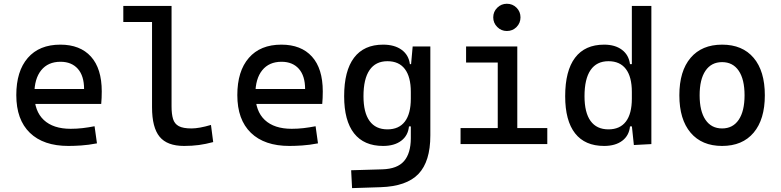

<svg xmlns="http://www.w3.org/2000/svg" viewBox="-20 -764 4142 1018"><path d="M342.8 9.8Q210.4 9.8 138.4 -59.8Q66.4 -129.4 66.4 -259.8Q66.4 -386.7 127.4 -457Q188.5 -527.3 299.8 -527.3Q404.8 -527.3 462.2 -463.9Q519.5 -400.4 519.5 -279.3Q519.5 -243.7 516.6 -212.9H153.3V-292H425.8Q425.8 -361.8 392.6 -399.2Q359.4 -436.5 300.8 -436.5Q234.9 -436.5 198.5 -391.6Q162.1 -346.7 162.1 -264.6Q162.1 -174.8 212.2 -127.9Q262.2 -81.1 354.5 -81.1Q386.7 -81.1 418 -84.7Q449.2 -88.4 481.4 -94.7L494.1 -3.9Q448.2 4.9 410.2 7.3Q372.1 9.8 342.8 9.8Z M956.1 9.8Q866.2 9.8 826.2 -39.1Q786.1 -87.9 786.1 -195.3V-732.4H889.6V-200.2Q889.6 -159.2 897.5 -133.3Q905.3 -107.4 928 -95.2Q950.7 -83 995.1 -83Q1035.6 -83 1098.6 -101.6L1110.4 -10.7Q1070.8 0 1034.4 4.9Q998 9.8 956.1 9.8ZM633.8 -647.5V-732.4H794.9V-647.5Z M1514.6 9.8Q1382.3 9.8 1310.3 -59.8Q1238.3 -129.4 1238.3 -259.8Q1238.3 -386.7 1299.3 -457Q1360.4 -527.3 1471.7 -527.3Q1576.7 -527.3 1634 -463.9Q1691.4 -400.4 1691.4 -279.3Q1691.4 -243.7 1688.5 -212.9H1325.2V-292H1597.7Q1597.7 -361.8 1564.5 -399.2Q1531.2 -436.5 1472.7 -436.5Q1406.7 -436.5 1370.4 -391.6Q1334 -346.7 1334 -264.6Q1334 -174.8 1384 -127.9Q1434.1 -81.1 1526.4 -81.1Q1558.6 -81.1 1589.8 -84.7Q1621.1 -88.4 1653.3 -94.7L1666 -3.9Q1620.1 4.9 1582 7.3Q1543.9 9.8 1514.6 9.8Z M1846.7 233.4 1841.8 138.7 2007.8 133.8Q2086.4 131.3 2122.1 90.3Q2157.7 49.3 2158.2 -30.3V-408.2L2168 -517.6H2261.7V-45.9Q2261.7 92.3 2198.7 158.2Q2135.7 224.1 1998 228.5ZM2011.2 9.8Q1909.7 9.8 1857.2 -57.1Q1804.7 -124 1804.7 -253.9Q1804.7 -388.7 1857.2 -458Q1909.7 -527.3 2011.2 -527.3Q2071.8 -527.3 2109.4 -500Q2147 -472.7 2153.3 -423.8H2193.4L2158.2 -276.4Q2158.2 -356.4 2126.7 -397.9Q2095.2 -439.5 2034.2 -439.5Q1971.7 -439.5 1939.5 -392.6Q1907.2 -345.7 1907.2 -253.9Q1907.2 -167 1939.5 -122.6Q1971.7 -78.1 2034.2 -78.1Q2095.2 -78.1 2126.7 -119.6Q2158.2 -161.1 2158.2 -241.2L2193.4 -93.8H2148.4Q2143.6 -44.9 2107.2 -17.6Q2070.8 9.8 2011.2 9.8Z M2619.1 0V-488.3H2722.7V0ZM2421.9 0V-85H2628.9V0ZM2712.9 0V-85H2881.8V0ZM2451.2 -432.6V-517.6H2722.7V-432.6ZM2667.5 -599.6Q2637.7 -599.6 2616.5 -620.8Q2595.2 -642.1 2595.2 -671.9Q2595.2 -702.1 2616.5 -723.1Q2637.7 -744.1 2667.5 -744.1Q2697.8 -744.1 2718.8 -723.1Q2739.7 -702.1 2739.7 -671.9Q2739.7 -642.1 2718.8 -620.8Q2697.8 -599.6 2667.5 -599.6Z M3183.1 9.8Q3081.5 9.8 3029.1 -57.1Q2976.6 -124 2976.6 -253.9Q2976.6 -388.7 3029.1 -458Q3081.5 -527.3 3183.1 -527.3Q3241.2 -527.3 3277.6 -500Q3314 -472.7 3320.3 -423.8H3360.4L3330.1 -276.4Q3330.1 -356.4 3298.6 -397.9Q3267.1 -439.5 3206.1 -439.5Q3143.6 -439.5 3111.3 -392.6Q3079.1 -345.7 3079.1 -253.9Q3079.1 -167 3111.3 -122.6Q3143.6 -78.1 3206.1 -78.1Q3267.1 -78.1 3298.6 -119.6Q3330.1 -161.1 3330.1 -241.2L3365.2 -93.8H3320.3Q3315.4 -44.9 3279.1 -17.6Q3242.7 9.8 3183.1 9.8ZM3340.8 4.9 3330.1 -96.7V-732.4H3433.6V0Z M3808.6 9.8Q3701.2 9.8 3641.6 -60.5Q3582 -130.9 3582 -258.8Q3582 -387.2 3641.6 -457.3Q3701.2 -527.3 3808.6 -527.3Q3916.5 -527.3 3975.8 -457.3Q4035.2 -387.2 4035.2 -258.8Q4035.2 -130.9 3975.8 -60.5Q3916.5 9.8 3808.6 9.8ZM3808.6 -83Q3865.7 -83 3896.7 -128.9Q3927.7 -174.8 3927.7 -258.8Q3927.7 -343.3 3896.7 -388.9Q3865.7 -434.6 3808.6 -434.6Q3751.5 -434.6 3720.5 -388.9Q3689.5 -343.3 3689.5 -258.8Q3689.5 -174.8 3720.5 -128.9Q3751.5 -83 3808.6 -83Z"/></svg>

Font: Cascadia Mono PL
Style: Regular
Weight: 400
Monospace: yes
Designer: Aaron Bell
Foundry: Saja Typeworks
Version: Version 2102.003